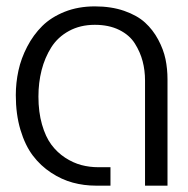

<svg xmlns="http://www.w3.org/2000/svg" viewBox="-20 -585 593 605"><path d="M278.8 -564.9Q330.6 -564.9 371.3 -550.8Q412.1 -536.6 437 -513.9Q461.9 -491.2 478.5 -460.2Q495.1 -429.2 501.5 -398.7Q507.8 -368.2 507.8 -335V0H437V-331.1Q437 -363.3 429.4 -392.1Q421.9 -420.9 405 -447.8Q388.2 -474.6 355.7 -490.7Q323.2 -506.8 278.8 -506.8Q232.9 -506.8 197.5 -487.5Q162.1 -468.3 141.6 -435.8Q121.1 -403.3 111.1 -364Q101.1 -324.7 101.1 -280.8Q101.1 -231.9 112.3 -192.9Q123.5 -153.8 141.8 -129.2Q160.2 -104.5 185.3 -88.1Q210.4 -71.8 236.3 -64.9Q262.2 -58.1 290 -58.1H328.1V0H282.2Q244.6 0 209.5 -9.5Q174.3 -19 141.1 -40.8Q107.9 -62.5 83.5 -94.7Q59.1 -127 44.4 -176Q29.8 -225.1 29.8 -285.2Q29.8 -324.2 38.1 -362.5Q46.4 -400.9 65.7 -438Q85 -475.1 113 -502.9Q141.1 -530.8 183.8 -547.9Q226.6 -564.9 278.8 -564.9Z"/></svg>

Font: LT Superior
Style: Regular
Weight: 400
Designer: Daniel Lyons
Foundry: LyonsType
Version: Version 1.000